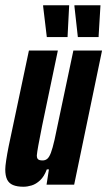

<svg xmlns="http://www.w3.org/2000/svg" viewBox="-20 -702 408 730"><path d="M69 8Q45 8 29.5 1.5Q14 -5 7 -19.5Q0 -34 0 -58Q0 -69 3.5 -92.5Q7 -116 13 -146L90 -510H200L140 -223Q130 -173 125.5 -148Q121 -123 120 -111Q120 -103 122.5 -99Q125 -95 130 -93.5Q135 -92 142 -92Q152 -92 159.5 -98Q167 -104 173.5 -121Q180 -138 187.5 -171Q195 -204 206 -259L259 -510H368L262 0H157L166 -58H158Q148 -31 132.5 -16.5Q117 -2 100.5 3Q84 8 69 8ZM158 -561 144 -678V-682H243L237 -565V-561ZM276 -561 263 -678V-682H362L355 -565V-561Z"/></svg>

Font: Saira UltraCondensed ExtraBold
Style: Italic
Weight: 800
Width: 1
Italic angle: -12°
Designer: Hector Gatti with collaboration of the Omnibus-Type team
Foundry: Omnibus-Type
Version: Version 1.101